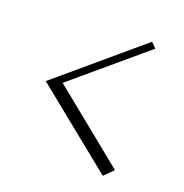

<svg xmlns="http://www.w3.org/2000/svg" viewBox="-105 -678 716 746"><g transform="rotate(20 252.5 -305.5)"><path d="M128 -314 421 -562 400 -583 64 -298 398 -28 435 -65Z"/></g></svg>

Font: Space Cowgirl
Style: Regular
Weight: 400
Designer: Valery Marier
Foundry: Valery Marier
Version: Version 1.000;hotconv 1.0.109;makeotfexe 2.5.65596